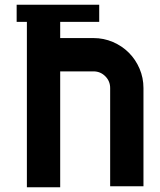

<svg xmlns="http://www.w3.org/2000/svg" viewBox="-20 -787 673 807"><path d="M50 -767H397V-695H233V-627H373Q416 -627 454.5 -610.5Q493 -594 521.5 -565.5Q550 -537 566.5 -498.5Q583 -460 583 -417V-4H443V-417Q443 -446 422.5 -466.5Q402 -487 373 -487H233V0H93V-695H50Z"/></svg>

Font: CAT North
Style: Regular
Weight: 400
Designer: Peter Wiegel
Foundry: Peter Wiegel
Version: Version 1.000